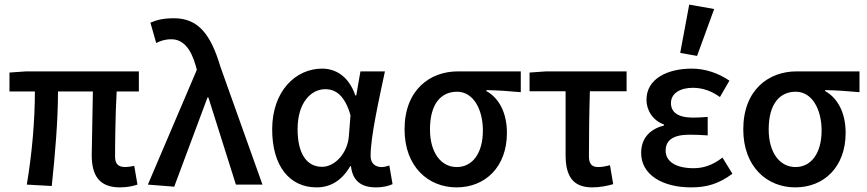

<svg xmlns="http://www.w3.org/2000/svg" viewBox="-20 -799 3752 831"><path d="M377 -128C377 -40 409 12 499 12C531 12 557 6 575 0L561 -81C544 -78 532 -76 523 -76C493 -76 478 -88 478 -122C478 -160 479 -302 485 -403H581V-490H92L21 -485V-403H131C131 -280 119 -136 96 0L204 6C218 -127 231 -274 231 -403H382C381 -306 377 -171 377 -128Z M620 0 734 9 878 -377H882L1001 0H1116L934 -510C892 -652 837 -720 733 -720C684 -720 658 -712 631 -701L656 -613C675 -622 693 -629 722 -629C771 -629 806 -590 827 -515L832 -497Z M1158 -239C1158 -78 1235 12 1350 12C1411 12 1460 -18 1496 -80H1499C1506 -15 1545 12 1607 12C1640 12 1664 5 1679 -2L1665 -83C1655 -79 1642 -76 1632 -76C1605 -76 1584 -91 1584 -124C1584 -208 1620 -367 1646 -490H1540L1522 -386H1518C1489 -470 1432 -502 1374 -502C1260 -502 1158 -405 1158 -239ZM1490 -211C1485 -137 1430 -77 1374 -77C1308 -77 1268 -133 1268 -240C1268 -356 1327 -413 1388 -413C1431 -413 1472 -388 1497 -300Z M1731 -239C1731 -77 1834 12 1956 12C2080 12 2174 -76 2174 -224C2174 -309 2141 -374 2085 -405V-409C2138 -408 2179 -405 2234 -400V-490H1961C1842 -490 1731 -411 1731 -239ZM2070 -234C2070 -136 2025 -76 1957 -76C1889 -76 1841 -138 1841 -239C1841 -351 1890 -402 1958 -402C2030 -402 2070 -324 2070 -234Z M2428 -128C2428 -40 2457 12 2543 12C2578 12 2610 5 2634 -2L2620 -84C2601 -79 2585 -76 2569 -76C2543 -76 2529 -88 2529 -122C2529 -205 2530 -304 2533 -404H2692V-490H2343L2272 -485V-404H2428Z M2963 -779 2924 -570 2997 -557 3071 -760ZM2755 -137C2755 -42 2848 12 2971 12C3037 12 3089 -2 3150 -47L3107 -117C3063 -83 3023 -71 2982 -71C2905 -71 2861 -100 2861 -147C2861 -193 2895 -216 2964 -216C2989 -216 3015 -215 3043 -213V-293C3019 -291 2999 -290 2979 -290C2913 -290 2884 -314 2884 -353C2884 -395 2924 -419 2979 -419C3021 -419 3060 -405 3096 -379L3137 -450C3090 -482 3033 -502 2974 -502C2870 -502 2778 -459 2778 -367C2778 -323 2804 -278 2854 -260V-256C2797 -241 2755 -205 2755 -137Z M3197 -239C3197 -77 3300 12 3422 12C3546 12 3640 -76 3640 -224C3640 -309 3607 -374 3551 -405V-409C3604 -408 3645 -405 3700 -400V-490H3427C3308 -490 3197 -411 3197 -239ZM3536 -234C3536 -136 3491 -76 3423 -76C3355 -76 3307 -138 3307 -239C3307 -351 3356 -402 3424 -402C3496 -402 3536 -324 3536 -234Z"/></svg>

Font: Cambridge Sans Medium
Style: Regular
Weight: 500
Version: Version 2.020;PS 002.020;hotconv 1.0.88;makeotf.lib2.5.64775